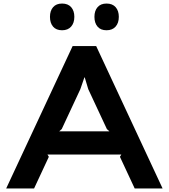

<svg xmlns="http://www.w3.org/2000/svg" viewBox="-20 -1072 960 1092"><path d="M316.9 -325.2H602.1L587.9 -337.9L481.9 -564.9L461.9 -631.8H460L437 -564.9L331.1 -337.9ZM526.9 -810.1 904.8 0H746.1L662.1 -180.2L669.9 -192.9H250L257.8 -180.2L173.8 0H15.1L393.1 -810.1ZM333 -899.9Q299.3 -899.9 281.7 -920.7Q264.2 -941.4 264.2 -976.1Q264.2 -1010.7 282 -1031.2Q299.8 -1051.8 333 -1051.8Q366.7 -1051.8 384.8 -1031.2Q402.8 -1010.7 402.8 -976.1Q402.8 -941.4 384.5 -920.7Q366.2 -899.9 333 -899.9ZM585.9 -899.9Q552.2 -899.9 534.7 -920.7Q517.1 -941.4 517.1 -976.1Q517.1 -1010.7 534.9 -1031.2Q552.7 -1051.8 585.9 -1051.8Q619.6 -1051.8 637.7 -1031.2Q655.8 -1010.7 655.8 -976.1Q655.8 -941.4 637.5 -920.7Q619.1 -899.9 585.9 -899.9Z"/></svg>

Font: Sinkin Sans 600 SemiBold
Style: Regular
Weight: 600
Designer: Keith Bates
Foundry: K-Type
Version: Sinkin Sans (version 1.0)  by Keith Bates   •   © 2014   www